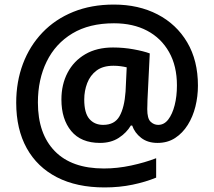

<svg xmlns="http://www.w3.org/2000/svg" viewBox="-20 -737 938 841"><path d="M847 -362Q847 -315 836 -270.5Q825 -226 802.5 -190Q780 -154 747 -132.5Q714 -111 670 -111Q627 -111 598.5 -133Q570 -155 559 -187H553Q534 -155 500 -133Q466 -111 418 -111Q335 -111 292 -163Q249 -215 249 -301Q249 -367 276 -418.5Q303 -470 353.5 -499.5Q404 -529 475 -529Q521 -529 565 -521Q609 -513 636 -503L626 -299Q626 -286 625.5 -276Q625 -266 625 -259Q625 -218 639.5 -204Q654 -190 673 -190Q699 -190 717 -213.5Q735 -237 745 -276Q755 -315 755 -363Q755 -448 720.5 -509Q686 -570 624.5 -602.5Q563 -635 479 -635Q371 -635 297 -590.5Q223 -546 184.5 -467.5Q146 -389 146 -288Q146 -151 220 -75Q294 1 435 1Q494 1 554.5 -12Q615 -25 664 -44V41Q618 60 560.5 72Q503 84 438 84Q316 84 229.5 39.5Q143 -5 97 -88Q51 -171 51 -287Q51 -379 80.5 -457.5Q110 -536 166 -594.5Q222 -653 301 -685Q380 -717 479 -717Q587 -717 670 -674Q753 -631 800 -551.5Q847 -472 847 -362ZM349 -301Q349 -242 371.5 -216Q394 -190 432 -190Q482 -190 503.5 -228Q525 -266 530 -336L535 -442Q523 -445 508 -447Q493 -449 477 -449Q431 -449 403 -428Q375 -407 362 -373Q349 -339 349 -301Z"/></svg>

Font: Noto Sans Thai Looped SemiBold
Style: Regular
Weight: 600
Designer: Sasikarn Vongin, Ben Mitchell
Foundry: The Fontpad Ltd
Version: Version 1.001; ttfautohint (v1.8.4.7-5d5b)